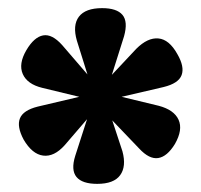

<svg xmlns="http://www.w3.org/2000/svg" viewBox="-20 -831 494 472"><path d="M219 -379Q182 -379 168 -396Q154 -413 165 -448L194 -538L139 -474Q113 -445 86 -448.5Q59 -452 38 -488Q21 -520 29 -540Q37 -560 73 -569L175 -593L84 -615Q47 -624 36 -649Q25 -674 45 -708Q64 -740 86 -744Q108 -748 133 -720L195 -648L169 -731Q158 -769 174 -790Q190 -811 231 -811Q267 -811 281 -794.5Q295 -778 285 -742L255 -647L315 -711Q343 -739 369.5 -736.5Q396 -734 416 -698Q434 -667 426.5 -646.5Q419 -626 382 -617L279 -593L370 -571Q408 -561 419 -536.5Q430 -512 410 -477Q391 -446 369 -442.5Q347 -439 322 -466L256 -535L281 -459Q291 -422 275.5 -400.5Q260 -379 219 -379Z"/></svg>

Font: Literata 18pt Black
Style: Regular
Weight: 900
Designer: Latin by Veronika Burian and Jose Scaglione. Greek by Irene Vlachou. Cyrillic by Vera Evstafieva.
Foundry: TypeTogether
Version: Version 3.103;gftools[0.9.29]